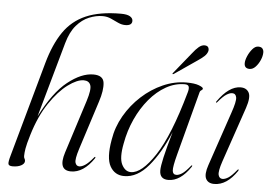

<svg xmlns="http://www.w3.org/2000/svg" viewBox="-51 -791 1223 868"><g transform="rotate(5 560.0 -357.0)"><path d="M103 -140Q90 -97 86.8 -77Q83.5 -57 83.5 -43Q83.5 -36 86.5 -31.2Q89.5 -26.5 89.5 -20.5Q89.5 -8.5 74.5 -0.2Q59.5 8 36 8Q18.5 8 16.2 -1Q14 -10 22.5 -39.5L142.5 -470.5Q166.5 -556.5 204.8 -612.2Q243 -668 305.5 -695Q368 -722 464 -722Q491.5 -722 504.8 -714.2Q518 -706.5 518 -694Q518 -672.5 487 -672.5Q471 -672.5 454.5 -680.2Q438 -688 420.5 -696Q403 -704 383 -704Q352.5 -704 321.2 -691.2Q290 -678.5 264.2 -648.8Q238.5 -619 224 -567.5L128.5 -227Q185.5 -339 247.5 -388.2Q309.5 -437.5 363.5 -437.5Q408.5 -437.5 412.5 -403.8Q416.5 -370 399.5 -318L328.5 -96.5Q313 -48 317.8 -33Q322.5 -18 336 -18Q347 -18 362 -27.5Q377 -37 399 -63.5Q402 -68 404.5 -67Q406.5 -65.5 403.5 -60Q357 8 300.5 8Q240.5 8 266.5 -74.5L343.5 -315.5Q360.5 -369 353.5 -388.2Q346.5 -407.5 322.5 -407.5Q293 -407.5 251.2 -376.8Q209.5 -346 169.2 -286.2Q129 -226.5 103 -140Z M772 -109.5Q757 -53 758.8 -35.5Q760.5 -18 776.5 -18Q787.5 -18 802 -27.2Q816.5 -36.5 838.5 -63.5Q841.5 -68 843.5 -67Q846 -65.5 842.5 -60Q796.5 8 742 8Q702.5 8 702.5 -32Q702.5 -50.5 711.8 -91.5Q721 -132.5 743 -209Q702.5 -112 651.8 -52Q601 8 542 8Q499 8 477.8 -29.5Q456.5 -67 471.5 -151Q480.5 -208.5 510.2 -260.2Q540 -312 583.8 -352Q627.5 -392 679.8 -415Q732 -438 786.5 -438Q823 -438 842.5 -430.5Q862 -423 862 -417Q862 -412 856.2 -409Q850.5 -406 849 -400.5ZM527 -138.5Q514 -72.5 529.2 -42.5Q544.5 -12.5 570.5 -12.5Q619.5 -12.5 679.5 -103.8Q739.5 -195 795 -392.5Q800.5 -410.5 797.5 -420Q794.5 -429.5 779 -429.5Q735 -429.5 694.2 -406.5Q653.5 -383.5 619.5 -343Q585.5 -302.5 561.5 -250Q537.5 -197.5 527 -138.5ZM798.5 -571Q813.5 -590.5 826.5 -601.5Q839.5 -612.5 852.5 -612.5Q865.5 -612.5 869.8 -604.8Q874 -597 872 -588Q868.5 -575 856.8 -564.2Q845 -553.5 828.5 -542.5L725 -471.5Q721 -469 719.5 -471Q718.5 -472.5 721.5 -476Z M1064.5 -524Q1040.5 -524 1040.5 -548Q1040.5 -561.5 1048.5 -580.2Q1056.5 -599 1069 -613.5Q1081.5 -628 1095 -628Q1109 -628 1114.5 -620.8Q1120 -613.5 1120 -604Q1120 -587.5 1112 -569Q1104 -550.5 1091.5 -537.2Q1079 -524 1064.5 -524ZM978.5 -96.5Q963 -50.5 967.2 -34.2Q971.5 -18 986 -18Q997.5 -18 1012.2 -27.2Q1027 -36.5 1049 -63.5Q1052.5 -68 1054.5 -67Q1056.5 -65.5 1053.5 -60Q1007.5 8 950.5 8Q922.5 8 912.5 -12Q902.5 -32 917 -74.5L1000 -319Q1018.5 -372 1015.5 -390Q1012.5 -408 996 -408Q985.5 -408 970.5 -398.8Q955.5 -389.5 932.5 -362Q929.5 -358 927 -359.5Q925.5 -360.5 928 -364.5Q979 -437.5 1032 -437.5Q1059 -437.5 1069.8 -416.8Q1080.5 -396 1064 -347Z"/></g></svg>

Font: Fraunces 144pt Light
Style: Italic
Weight: 300
Italic angle: -16°
Version: Version 1.000;[0bf87f6ff]